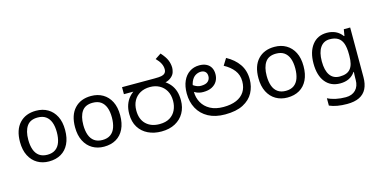

<svg xmlns="http://www.w3.org/2000/svg" viewBox="-92 -1294 4025 2038"><g transform="rotate(-15 1920.0 -275.0)"><path d="M551 -269Q551 -180 520.5 -117.5Q490 -55 434 -22.5Q378 10 301 10Q230 10 174.5 -22.5Q119 -55 87 -117.5Q55 -180 55 -269Q55 -402 122 -474Q189 -546 304 -546Q377 -546 432.5 -513.5Q488 -481 519.5 -419.5Q551 -358 551 -269ZM146 -269Q146 -206 162.5 -159.5Q179 -113 214 -88Q249 -63 303 -63Q357 -63 392 -88Q427 -113 443.5 -159.5Q460 -206 460 -269Q460 -333 443 -378Q426 -423 391.5 -447.5Q357 -472 302 -472Q220 -472 183 -418Q146 -364 146 -269Z M1156 -269Q1156 -180 1125.5 -117.5Q1095 -55 1039 -22.5Q983 10 906 10Q835 10 779.5 -22.5Q724 -55 692 -117.5Q660 -180 660 -269Q660 -402 727 -474Q794 -546 909 -546Q982 -546 1037.5 -513.5Q1093 -481 1124.5 -419.5Q1156 -358 1156 -269ZM751 -269Q751 -206 767.5 -159.5Q784 -113 819 -88Q854 -63 908 -63Q962 -63 997 -88Q1032 -113 1048.5 -159.5Q1065 -206 1065 -269Q1065 -333 1048 -378Q1031 -423 996.5 -447.5Q962 -472 907 -472Q825 -472 788 -418Q751 -364 751 -269Z M1536 12Q1455 12 1390.5 -19Q1326 -50 1289 -109.5Q1252 -169 1252 -255Q1252 -312 1267.5 -356Q1283 -400 1311 -433Q1339 -466 1378 -488L1396 -474H1252V-551H1608Q1662 -551 1684 -556Q1706 -561 1717 -569Q1730 -579 1734.5 -591.5Q1739 -604 1739 -618Q1739 -651 1723 -682.5Q1707 -714 1674 -747L1739 -790Q1786 -738 1803 -696.5Q1820 -655 1820 -612Q1820 -593 1812 -565.5Q1804 -538 1779 -516Q1766 -504 1748 -494.5Q1730 -485 1706 -480L1701 -488Q1739 -464 1765.5 -431.5Q1792 -399 1806 -356Q1820 -313 1820 -255Q1820 -177 1786 -117Q1752 -57 1688.5 -22.5Q1625 12 1536 12ZM1537 -69Q1605 -69 1649.5 -96Q1694 -123 1716 -169.5Q1738 -216 1738 -272Q1738 -337 1711.5 -382.5Q1685 -428 1640 -452Q1595 -476 1538 -476Q1476 -476 1430 -450.5Q1384 -425 1359 -379.5Q1334 -334 1334 -272Q1334 -175 1389.5 -122Q1445 -69 1537 -69Z M2236 12Q2128 12 2052.5 -29Q1977 -70 1937.5 -142.5Q1898 -215 1898 -308Q1898 -387 1923.5 -444Q1949 -501 1995.5 -532Q2042 -563 2103 -563Q2148 -563 2180 -547Q2212 -531 2229 -501Q2246 -471 2246 -429Q2246 -386 2226.5 -352Q2207 -318 2168.5 -298Q2130 -278 2073 -278Q2051 -278 2032 -282Q2013 -286 1997.5 -293.5Q1982 -301 1969 -309L1979 -380Q1989 -373 2002.5 -365.5Q2016 -358 2032 -353Q2048 -348 2067 -348Q2120 -348 2144 -370.5Q2168 -393 2168 -427Q2168 -459 2150 -476Q2132 -493 2103 -493Q2070 -493 2041 -475Q2012 -457 1994 -416Q1976 -375 1976 -306Q1976 -241 2006 -187Q2036 -133 2094.5 -101Q2153 -69 2239 -69Q2323 -69 2381.5 -94Q2440 -119 2470.5 -166.5Q2501 -214 2501 -281Q2501 -352 2461 -403.5Q2421 -455 2353 -491L2399 -565Q2486 -518 2534.5 -448Q2583 -378 2583 -281Q2583 -201 2547.5 -134.5Q2512 -68 2435.5 -28Q2359 12 2236 12Z M3171 -269Q3171 -180 3140.5 -117.5Q3110 -55 3054 -22.5Q2998 10 2921 10Q2850 10 2794.5 -22.5Q2739 -55 2707 -117.5Q2675 -180 2675 -269Q2675 -402 2742 -474Q2809 -546 2924 -546Q2997 -546 3052.5 -513.5Q3108 -481 3139.5 -419.5Q3171 -358 3171 -269ZM2766 -269Q2766 -206 2782.5 -159.5Q2799 -113 2834 -88Q2869 -63 2923 -63Q2977 -63 3012 -88Q3047 -113 3063.5 -159.5Q3080 -206 3080 -269Q3080 -333 3063 -378Q3046 -423 3011.5 -447.5Q2977 -472 2922 -472Q2840 -472 2803 -418Q2766 -364 2766 -269Z M3500 -546Q3553 -546 3595.5 -526Q3638 -506 3668 -465H3673L3685 -536H3755V9Q3755 85 3729 136.5Q3703 188 3650 214Q3597 240 3515 240Q3457 240 3408.5 231.5Q3360 223 3322 206V125Q3360 145 3411 156Q3462 167 3520 167Q3589 167 3628.5 126.5Q3668 86 3668 16V-5Q3668 -17 3669 -39.5Q3670 -62 3671 -71H3667Q3639 -30 3597.5 -10Q3556 10 3501 10Q3397 10 3338.5 -63Q3280 -136 3280 -267Q3280 -395 3338.5 -470.5Q3397 -546 3500 -546ZM3512 -472Q3445 -472 3408 -418.5Q3371 -365 3371 -266Q3371 -167 3407.5 -114.5Q3444 -62 3514 -62Q3555 -62 3584 -72.5Q3613 -83 3632 -105.5Q3651 -128 3660 -163Q3669 -198 3669 -246V-267Q3669 -340 3652.5 -385Q3636 -430 3601 -451Q3566 -472 3512 -472Z"/></g></svg>

Font: lkannada05
Style: Book
Weight: 400
Designer: Jelle Bosma - Monotype Design Team
Foundry: Monotype Imaging Inc.
Version: Version 2.003